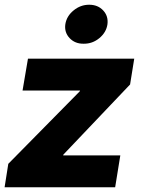

<svg xmlns="http://www.w3.org/2000/svg" viewBox="-21 -795 597 815"><path d="M-1.5 0 14.2 -99.6 317.4 -407.2 318.8 -410.6H74.7L97.7 -545.9H548.8L531.2 -436.5L248 -138.7L247.1 -135.3H489.7L467.8 0ZM334 -609.4Q297.4 -608.9 274.4 -633.3Q251.5 -657.7 256.3 -691.9Q261.7 -726.6 291.3 -750.7Q320.8 -774.9 357.4 -774.9Q394.5 -774.9 417 -750.7Q439.5 -726.6 435.1 -691.9Q430.2 -657.7 400.9 -633.3Q371.6 -608.9 334 -609.4Z"/></svg>

Font: Inter Tight ExtraBold
Style: Italic
Weight: 800
Italic angle: -9.39999°
Designer: Rasmus Andersson
Foundry: rsms
Version: Version 3.004